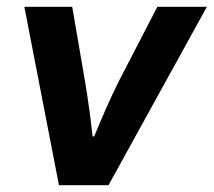

<svg xmlns="http://www.w3.org/2000/svg" viewBox="-20 -546 630 566"><path d="M153.8 0 51.8 -525.9H192.9L231 -304.2Q245.1 -218.3 252.9 -144H257.8Q291.5 -227.5 329.1 -304.2L443.8 -525.9H589.8L299.8 0Z"/></svg>

Font: Archivo
Style: Bold Italic
Weight: 700
Italic angle: -10°
Designer: Hector Gatti
Foundry: Omnibus-Type
Version: Version 2.001